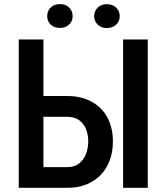

<svg xmlns="http://www.w3.org/2000/svg" viewBox="-20 -900 799 920"><path d="M154.3 -439.9H301.3Q370.1 -439.9 419.4 -412.6Q468.8 -385.3 494.9 -336.4Q521 -287.6 521 -221.7Q521 -172.9 506.1 -132.3Q491.2 -91.8 462.6 -62Q434.1 -32.2 393.6 -16.1Q353 0 301.3 0H69.8V-710.9H188V-99.1H301.3Q336.4 -99.1 358.6 -116.5Q380.9 -133.8 391.8 -161.9Q402.8 -189.9 402.8 -222.7Q402.8 -255.4 391.8 -282Q380.9 -308.6 358.6 -324.5Q336.4 -340.3 301.3 -340.3H154.3ZM688 -710.9V0H569.8V-710.9ZM206.1 -822.8Q206.1 -847.2 222.7 -863.8Q239.3 -880.4 267.1 -880.4Q294.9 -880.4 311.5 -863.8Q328.1 -847.2 328.1 -822.8Q328.1 -798.8 311.5 -782.5Q294.9 -766.1 267.1 -766.1Q239.3 -766.1 222.7 -782.5Q206.1 -798.8 206.1 -822.8ZM431.2 -822.3Q431.2 -846.7 447.8 -863.3Q464.4 -879.9 492.2 -879.9Q520 -879.9 536.9 -863.3Q553.7 -846.7 553.7 -822.3Q553.7 -798.8 536.9 -782.2Q520 -765.6 492.2 -765.6Q464.4 -765.6 447.8 -782.2Q431.2 -798.8 431.2 -822.3Z"/></svg>

Font: Roboto Condensed Medium
Style: Regular
Weight: 500
Designer: Christian Robertson
Foundry: Google
Version: Version 3.0